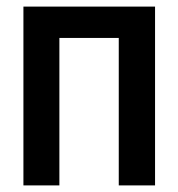

<svg xmlns="http://www.w3.org/2000/svg" viewBox="-20 -562 540 582"><path d="M51 0H160V-447H340V0H450V-542H51Z"/></svg>

Font: Noto Sans Mono ExtraCondensed SemiBold
Style: Regular
Weight: 600
Width: 2
Designer: Monotype Design Team
Foundry: Monotype Imaging Inc.
Version: Version 2.014